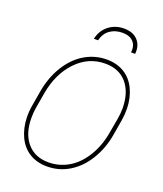

<svg xmlns="http://www.w3.org/2000/svg" viewBox="-167 -1041 985 1159"><g transform="rotate(20 325.5 -461.0)"><path d="M273.4 9.8Q210 9.8 161.9 -19Q113.8 -47.9 87.4 -103Q61 -158.2 59.1 -227.1Q58.1 -264.6 64.5 -302.2L81.1 -399.9Q97.2 -495.1 142.8 -569.3Q188.5 -643.6 253.7 -682.1Q318.8 -720.7 394.5 -720.7Q458.5 -720.7 506.6 -691.7Q554.7 -662.6 581.1 -607.2Q607.4 -551.8 608.9 -484.4Q609.4 -443.4 603 -405.8L586.4 -307.6Q571.3 -217.8 526.6 -144Q481.9 -70.3 416.5 -30.3Q351.1 9.8 273.4 9.8ZM583.5 -478Q582 -579.1 532.2 -636.7Q482.4 -694.3 394.5 -694.3Q286.6 -694.3 208.7 -612.8Q130.9 -531.2 107.9 -398.9L90.8 -299.3Q85.4 -266.6 85.9 -233.9Q85.9 -133.8 135.7 -75.2Q185.5 -16.6 273.4 -16.6Q340.3 -16.6 398.7 -49.8Q457 -83 499.3 -148.9Q541.5 -214.8 558.1 -299.8L577.1 -406.7Q583.5 -442.4 583.5 -478ZM515.6 -811Q521.5 -854.5 497.6 -879.6Q473.6 -904.8 428.2 -904.8Q380.9 -904.8 347.9 -881.1Q314.9 -857.4 303.7 -811.5H276.9Q288.6 -866.7 330.1 -899.4Q371.6 -932.1 428.2 -932.1Q486.8 -932.1 517.3 -898.2Q547.9 -864.3 542 -811Z"/></g></svg>

Font: Roboto Thin
Style: Italic
Weight: 250
Italic angle: -12°
Designer: Google
Version: Version 2.134; 2016